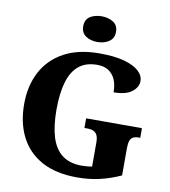

<svg xmlns="http://www.w3.org/2000/svg" viewBox="-100 -1024 990 1118"><g transform="rotate(10 395.5 -464.5)"><path d="M432 10Q305 10 221.5 -36Q138 -82 96 -164.5Q54 -247 54 -358Q54 -466 97.5 -548.5Q141 -631 226 -677.5Q311 -724 437 -724Q524 -724 582 -708Q640 -692 669 -665.5Q698 -639 698 -606Q698 -570 662.5 -542.5Q627 -515 555 -515Q555 -560 541 -591Q527 -622 501 -639Q475 -656 434 -656Q366 -656 324.5 -621Q283 -586 264 -519.5Q245 -453 245 -358Q245 -263 265 -197Q285 -131 329.5 -96.5Q374 -62 447 -62Q461 -62 476.5 -63.5Q492 -65 507 -67V-209Q507 -235 500.5 -250.5Q494 -266 479.5 -273.5Q465 -281 441 -281H424V-338H754V-281H743Q723 -281 710.5 -273.5Q698 -266 693 -249.5Q688 -233 688 -205V-47Q627 -19 564.5 -4.5Q502 10 432 10ZM411 -787Q370 -787 342 -806Q314 -825 314 -863Q314 -903 342 -921Q370 -939 411 -939Q450 -939 479 -921Q508 -903 508 -863Q508 -825 479 -806Q450 -787 411 -787Z"/></g></svg>

Font: Noto Serif Bengali ExtraBold
Style: Regular
Weight: 800
Designer: Juan Bruce, Universal Thirst, Indian Type Foundry and the Monotype Design Team.
Foundry: Monotype Imaging Inc.
Version: Version 2.003